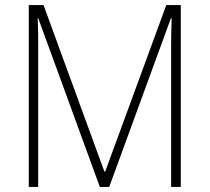

<svg xmlns="http://www.w3.org/2000/svg" viewBox="-20 -734 823 754"><path d="M372 0H409L651 -662H654C653 -617 652 -586 652 -562V0H690V-714H633L393 -60H390L151 -714H93V0H130V-560C130 -589 130 -618 128 -663H130Z"/></svg>

Font: Noto Sans Lao SemiCondensed ExtraLight
Style: Regular
Weight: 200
Width: 4
Designer: Monotype Design Team
Foundry: Monotype Imaging Inc.
Version: Version 2.003